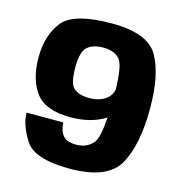

<svg xmlns="http://www.w3.org/2000/svg" viewBox="-103 -773 822 872"><g transform="rotate(15 308.0 -336.5)"><path d="M301.5 6.5C419 6.5 495.5 -24.5 531 -86C566 -148 584 -237 584 -353C584 -457 568 -537.5 536 -594.5C504 -652 431.5 -680.5 318 -680.5C198 -680.5 121 -659 86.5 -615.5C52 -571.5 34.5 -515.5 34.5 -446.5C34.5 -377 50 -322 80.5 -281C111 -240.5 165.5 -220 244 -220C308 -220 362.5 -234 408 -262.5C403.5 -198.5 395 -158.5 382 -142.5C362.5 -118.5 335.5 -106.5 301.5 -106.5C273 -106.5 252.5 -113.5 240.5 -127C228 -141 221 -161.5 219.5 -189H47C47 -151 61.5 -109 91 -62.5C120 -16.5 190.5 6.5 301.5 6.5ZM411 -393C407 -375 397 -359.5 380 -347.5C360.5 -333.5 335 -326.5 304 -326.5C272 -326.5 248 -333.5 231.5 -347.5C215.5 -361 207.5 -394 207.5 -445.5C207.5 -494 216 -526 233.5 -541.5C250.5 -557 276 -564.5 309 -564.5C342 -564.5 367.5 -555 385 -536C401 -518.5 409.5 -471 411 -393Z"/></g></svg>

Font: Anybody
Style: Bold
Weight: 700
Designer: Tyler Finck
Foundry: Etcetera Type Company
Version: Version 1.110